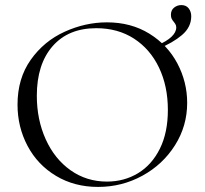

<svg xmlns="http://www.w3.org/2000/svg" viewBox="-20 -724 806 756"><path d="M49 -312Q49 -415 101 -488.5Q153 -562 234.5 -599Q316 -636 401 -636Q496 -636 568 -591.5Q640 -547 678.5 -474Q717 -401 717 -319Q717 -228 669 -152Q621 -76 540.5 -32Q460 12 366 12Q273 12 200.5 -31.5Q128 -75 88.5 -149.5Q49 -224 49 -312ZM641 -291Q641 -385 606 -458Q571 -531 507.5 -572Q444 -613 359 -613Q249 -613 187 -542Q125 -471 125 -347Q125 -253 160 -175.5Q195 -98 258 -53.5Q321 -9 401 -9Q469 -9 523.5 -42Q578 -75 609.5 -138.5Q641 -202 641 -291ZM674 -616Q674 -624 670 -630Q666 -636 665 -637Q659 -644 656 -650Q653 -656 653 -666Q653 -684 665.5 -694Q678 -704 694 -704Q713 -704 723 -691Q733 -678 733 -660Q733 -617 696.5 -586Q660 -555 603 -532L600 -546Q636 -561 655 -579Q674 -597 674 -616Z"/></svg>

Font: Cormorant Infant
Style: Regular
Weight: 400
Designer: Christian Thalmann (Catharsis Fonts)
Foundry: Catharsis Fonts
Version: Version 4.000